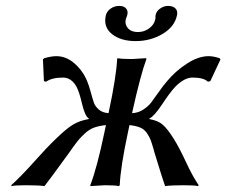

<svg xmlns="http://www.w3.org/2000/svg" viewBox="-20 -630 770 653"><path d="M582 -578.1Q573.7 -538.6 532.5 -514.4Q491.2 -490.2 441.4 -490.2Q391.1 -490.2 361.1 -513.9Q331.1 -537.6 339.8 -577.1Q342.8 -590.8 355.7 -600.3Q368.7 -609.9 385.7 -609.9Q401.4 -609.9 408.7 -601.3Q416 -592.8 413.1 -580.1Q412.1 -575.2 410.6 -571.8Q408.7 -568.4 407.7 -564Q403.8 -546.9 415.3 -533.9Q426.8 -521 448.7 -521Q470.2 -521 487.1 -533.4Q503.9 -545.9 507.8 -563Q509.3 -569.3 508.8 -571.8Q508.3 -573.7 509.3 -579.1Q511.7 -591.8 524.4 -600.8Q537.1 -609.9 550.8 -609.9Q568.4 -609.9 576.7 -601.3Q585 -592.8 582 -578.1ZM216.8 -112.8Q148.4 -18.6 131.3 2.9Q110.8 0 68.8 0Q31.7 0 19.5 2.9L18.1 0Q52.2 -30.8 95.5 -79.3Q138.7 -127.9 170.4 -158.2Q204.6 -191.4 226.8 -205.3Q249 -219.2 281.7 -225.1L282.2 -227.1Q269 -234.4 259.3 -276.1Q249.5 -317.9 240.2 -335Q223.1 -365.7 194.8 -366.2Q156.7 -366.2 136.7 -352.1L129.4 -354L126 -428.2L130.9 -432.1Q154.8 -439 171.4 -439Q205.6 -439 233.9 -413.8Q262.2 -388.7 276.4 -354Q282.2 -340.3 288.6 -316.9Q294.9 -293.5 299.3 -280.8Q303.7 -268.1 316.2 -257.3Q328.6 -246.6 349.1 -245.1L350.1 -250Q375.5 -369.1 378.4 -429.2L379.9 -432.1Q393.6 -429.2 428.2 -429.2L476.6 -432.1L478 -429.2Q458 -375.5 430.2 -250L429.2 -245.1Q450.2 -246.1 467 -257.1Q483.9 -268.1 493.7 -280.8Q503.4 -293.5 519.8 -316.9Q536.1 -340.3 548.3 -354Q577.1 -388.7 616 -413.8Q654.8 -439 689.5 -439Q706.1 -439 726.6 -432.1L730 -428.2L695.3 -354L687 -352.1Q672.9 -366.2 634.8 -366.2Q606.9 -366.2 576.2 -335Q559.6 -317.9 532 -276.1Q504.4 -234.4 488.3 -227.1L487.8 -225.1Q518.1 -219.7 534.2 -205.3Q550.3 -190.9 570.8 -158.2Q589.8 -127.9 612.3 -79.3Q634.8 -30.8 655.8 0L653.3 2.9Q642.1 0 605 0Q563 0 541.5 2.9Q533.7 -18.1 504.9 -112.8Q503.9 -115.7 502.4 -122.1Q496.1 -144 492.2 -154.3Q488.3 -164.6 479.5 -177.5Q470.7 -190.4 456.5 -196.3Q442.4 -202.1 420.4 -204.6L415 -179.2Q390.1 -63 387.2 0L384.3 2.9Q370.6 0 336.9 0L287.6 2.9L287.1 0Q310.1 -60.1 335 -179.2L340.3 -204.6Q317.4 -202.1 300.8 -196.3Q284.2 -190.4 269.8 -177.2Q255.4 -164.1 247.1 -154.1Q238.8 -144 223.1 -122.1Q218.8 -115.7 216.8 -112.8Z"/></svg>

Font: Linux Biolinum O
Style: Italic
Weight: 400
Italic angle: -12°
Designer: Philipp H. Poll
Foundry: Philipp H. Poll
Version: Version 1.1.3